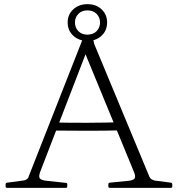

<svg xmlns="http://www.w3.org/2000/svg" viewBox="-20 -905 861 925"><path d="M14 0Q7 0 7 -7V-17Q7 -24 15 -25L97 -36Q105 -38 111 -43Q117 -48 119 -57L382 -726Q385 -733 392 -735L416 -740Q423 -742 425 -734L434 -693L700 -53Q703 -46 710 -41.5Q717 -37 726 -35L803 -25Q810 -24 810 -17V-7Q810 0 803 0H509Q502 0 502 -7V-17Q502 -24 509 -25L600 -34Q625 -37 629.5 -47Q634 -57 624 -80L377 -680L410 -690L174 -78Q165 -54 172 -45.5Q179 -37 204 -34L297 -24Q304 -24 304 -17V-7Q304 0 297 0ZM239 -315Q321 -313 402.5 -313.5Q484 -314 566 -316V-277Q484 -275 402.5 -275Q321 -275 239 -276ZM401 -708Q360 -708 333 -733Q306 -758 306 -797Q306 -835 333 -860Q360 -885 401 -885Q443 -885 469.5 -860Q496 -835 496 -797Q496 -758 469.5 -733Q443 -708 401 -708ZM401 -738Q429 -738 445.5 -755Q462 -772 462 -797Q462 -821 445.5 -838Q429 -855 401 -855Q374 -855 357.5 -838Q341 -821 341 -797Q341 -772 357.5 -755Q374 -738 401 -738Z"/></svg>

Font: Hahmlet ExtraLight
Style: Regular
Weight: 250
Designer: Minjoo Ham & Mark Frömberg
Foundry: hypertype
Version: Version 1.002